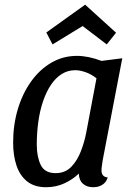

<svg xmlns="http://www.w3.org/2000/svg" viewBox="-20 -764 553 804"><path d="M173 20Q124 20 93.5 -4.5Q63 -29 49 -71Q35 -113 35 -167Q35 -241 54.5 -306.5Q74 -372 110 -422.5Q146 -473 195 -501.5Q244 -530 302 -530Q350 -530 405 -509L492 -520L410 -93Q409 -84 407 -72Q405 -60 405 -51Q405 -37 411.5 -29.5Q418 -22 431 -21Q427 -7 418 2Q409 11 397 15.5Q385 20 370 20Q344 20 327.5 5.5Q311 -9 310 -37Q284 -12 249 4Q214 20 173 20ZM213 -39Q253 -39 278.5 -65.5Q304 -92 319 -131.5Q334 -171 341 -208L384 -436Q363 -453 339 -461.5Q315 -470 295 -470Q264 -470 238.5 -454Q213 -438 193.5 -409Q174 -380 160.5 -340.5Q147 -301 140.5 -254.5Q134 -208 134 -158Q134 -108 150.5 -73.5Q167 -39 213 -39ZM200 -578 174 -628 336 -744H337L466 -627L427 -578L326 -655Z"/></svg>

Font: Sansita Swashed Light
Style: Regular
Weight: 300
Designer: Pablo Cosgaya
Foundry: Omnibus-Type
Version: Version 1.003